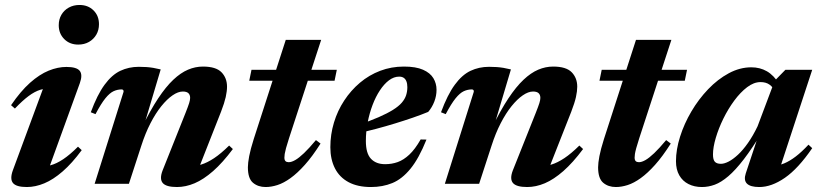

<svg xmlns="http://www.w3.org/2000/svg" viewBox="-20 -740 3302 773"><path d="M32 -55 164.5 -413.5 190.5 -384Q165 -385.5 142.2 -378.5Q119.5 -371.5 95 -353.2Q70.5 -335 40 -303L24.5 -316.5Q63 -373 101 -406.8Q139 -440.5 175.8 -455.5Q212.5 -470.5 247.5 -470.5Q288.5 -470.5 301 -454.8Q313.5 -439 301.5 -405.5L168.5 -39L137 -70Q160.5 -68.5 184 -74.8Q207.5 -81 234.5 -99Q261.5 -117 294 -149.5L309 -135.5Q270 -82.5 232.2 -49.8Q194.5 -17 158.5 -2Q122.5 13 88 13Q45.5 13 32.2 -3.2Q19 -19.5 32 -55ZM216.5 -638.5Q216.5 -662 227.2 -680.5Q238 -699 257 -709.5Q276 -720 300 -720Q334.5 -720 356.5 -698.2Q378.5 -676.5 378.5 -642.5Q378.5 -619 367.8 -600.5Q357 -582 338.2 -571.2Q319.5 -560.5 295 -560.5Q260.5 -560.5 238.5 -582.8Q216.5 -605 216.5 -638.5Z M364.5 -280.5 345.5 -288Q371.5 -358.5 400.8 -398.5Q430 -438.5 464.2 -454.8Q498.5 -471 539 -471Q556.5 -471 570 -470Q583.5 -469 597 -466.8Q610.5 -464.5 627 -460.5L556 -222.5L552 -228Q585.5 -297 616.8 -344Q648 -391 677.8 -419Q707.5 -447 737 -459.5Q766.5 -472 797 -472Q849.5 -472 871.8 -449Q894 -426 894 -391Q894 -373 888.8 -349.2Q883.5 -325.5 870 -290.5L771 -39L745.5 -71.5Q767.5 -70.5 791 -77.8Q814.5 -85 842 -103.2Q869.5 -121.5 902.5 -154L917.5 -140Q876.5 -85 838 -51.2Q799.5 -17.5 763.5 -2.2Q727.5 13 692.5 13Q649 13 635.2 -3.2Q621.5 -19.5 634.5 -53.5L727 -285.5Q737.5 -312 741.5 -324.8Q745.5 -337.5 745.5 -346Q745.5 -358 738.5 -364.8Q731.5 -371.5 716 -371.5Q697 -371.5 674.8 -356.2Q652.5 -341 629.5 -312.5Q606.5 -284 585.8 -243.8Q565 -203.5 549 -153.5L499 0H361L477.5 -370.5Q478 -375 476 -377.5Q474 -380 469.5 -380Q453 -380 437.2 -372.8Q421.5 -365.5 404.2 -344.2Q387 -323 364.5 -280.5Z M983.5 -415 992.5 -459H1336L1327 -415ZM1143.5 -183Q1135.5 -158.5 1131.5 -143.5Q1127.5 -128.5 1126.2 -120Q1125 -111.5 1125 -105.5Q1125 -95.5 1129.5 -91.2Q1134 -87 1142.5 -87Q1153.5 -87 1168.5 -95.5Q1183.5 -104 1204 -123.5Q1224.5 -143 1252 -176L1270.5 -162Q1237.5 -110 1207.2 -76.2Q1177 -42.5 1149.5 -22.8Q1122 -3 1097 5Q1072 13 1049.5 13Q1019 13 998.5 -4.2Q978 -21.5 978 -66.5Q978 -83.5 983.2 -111.2Q988.5 -139 1001.5 -180L1130.5 -579.5H1273Z M1587 -431.5Q1566 -431.5 1546.2 -416.8Q1526.5 -402 1509.5 -376.2Q1492.5 -350.5 1480 -317.5Q1467.5 -284.5 1460.2 -247.2Q1453 -210 1453 -172.5Q1453 -122.5 1473.5 -100.8Q1494 -79 1530.5 -79Q1557.5 -79 1581.2 -87.5Q1605 -96 1628 -117.5Q1651 -139 1673.5 -178.5L1697 -178Q1666.5 -102 1632.5 -60.5Q1598.5 -19 1559.5 -3Q1520.5 13 1473.5 13Q1420 13 1383.5 -6.5Q1347 -26 1328.5 -62.2Q1310 -98.5 1310 -147.5Q1310 -198.5 1324.5 -246.5Q1339 -294.5 1365.8 -335.2Q1392.5 -376 1429.2 -407Q1466 -438 1510.8 -455Q1555.5 -472 1606 -472Q1654.5 -472 1683.2 -459.2Q1712 -446.5 1724.8 -425.2Q1737.5 -404 1737.5 -378.5Q1737.5 -354 1728.5 -330.8Q1719.5 -307.5 1704 -289.5Q1676 -278 1642 -266.2Q1608 -254.5 1570.5 -243Q1533 -231.5 1494.2 -221.2Q1455.5 -211 1418 -202L1420 -236Q1469.5 -253 1504.5 -268.2Q1539.5 -283.5 1562.2 -297.8Q1585 -312 1597.5 -326.5Q1610 -341 1615 -356.5Q1620 -372 1620 -389Q1620 -403 1616.2 -412.5Q1612.5 -422 1605.2 -426.8Q1598 -431.5 1587 -431.5Z M1774.5 -280.5 1755.5 -288Q1781.5 -358.5 1810.8 -398.5Q1840 -438.5 1874.2 -454.8Q1908.5 -471 1949 -471Q1966.5 -471 1980 -470Q1993.5 -469 2007 -466.8Q2020.5 -464.5 2037 -460.5L1966 -222.5L1962 -228Q1995.5 -297 2026.8 -344Q2058 -391 2087.8 -419Q2117.5 -447 2147 -459.5Q2176.5 -472 2207 -472Q2259.5 -472 2281.8 -449Q2304 -426 2304 -391Q2304 -373 2298.8 -349.2Q2293.5 -325.5 2280 -290.5L2181 -39L2155.5 -71.5Q2177.5 -70.5 2201 -77.8Q2224.5 -85 2252 -103.2Q2279.5 -121.5 2312.5 -154L2327.5 -140Q2286.5 -85 2248 -51.2Q2209.5 -17.5 2173.5 -2.2Q2137.5 13 2102.5 13Q2059 13 2045.2 -3.2Q2031.5 -19.5 2044.5 -53.5L2137 -285.5Q2147.5 -312 2151.5 -324.8Q2155.5 -337.5 2155.5 -346Q2155.5 -358 2148.5 -364.8Q2141.5 -371.5 2126 -371.5Q2107 -371.5 2084.8 -356.2Q2062.5 -341 2039.5 -312.5Q2016.5 -284 1995.8 -243.8Q1975 -203.5 1959 -153.5L1909 0H1771L1887.5 -370.5Q1888 -375 1886 -377.5Q1884 -380 1879.5 -380Q1863 -380 1847.2 -372.8Q1831.5 -365.5 1814.2 -344.2Q1797 -323 1774.5 -280.5Z M2393.5 -415 2402.5 -459H2746L2737 -415ZM2553.5 -183Q2545.5 -158.5 2541.5 -143.5Q2537.5 -128.5 2536.2 -120Q2535 -111.5 2535 -105.5Q2535 -95.5 2539.5 -91.2Q2544 -87 2552.5 -87Q2563.5 -87 2578.5 -95.5Q2593.5 -104 2614 -123.5Q2634.5 -143 2662 -176L2680.5 -162Q2647.5 -110 2617.2 -76.2Q2587 -42.5 2559.5 -22.8Q2532 -3 2507 5Q2482 13 2459.5 13Q2429 13 2408.5 -4.2Q2388 -21.5 2388 -66.5Q2388 -83.5 2393.2 -111.2Q2398.5 -139 2411.5 -180L2540.5 -579.5H2683Z M2982.5 -42 3039.5 -213 3051 -212.5Q3008.5 -143 2974.8 -99Q2941 -55 2912.2 -30.5Q2883.5 -6 2857.8 3.5Q2832 13 2806 13Q2775.5 13 2751.8 1Q2728 -11 2714.8 -34.2Q2701.5 -57.5 2701.5 -91Q2701.5 -137.5 2718 -189.8Q2734.5 -242 2763.5 -291.2Q2792.5 -340.5 2831 -380.8Q2869.5 -421 2914 -445Q2958.5 -469 3005 -469Q3039.5 -469 3067.2 -453.2Q3095 -437.5 3118 -401L3099.5 -372Q3092.5 -389 3078.2 -399.2Q3064 -409.5 3042 -409.5Q3015 -409.5 2988 -389Q2961 -368.5 2936.2 -335Q2911.5 -301.5 2892.2 -262.2Q2873 -223 2861.8 -185Q2850.5 -147 2850.5 -118Q2850.5 -97 2858 -88.8Q2865.5 -80.5 2882.5 -80.5Q2896 -80.5 2913.5 -89.5Q2931 -98.5 2951 -117Q2971 -135.5 2991.2 -164.2Q3011.5 -193 3030 -231.5L3099 -415L3142 -459H3250L3113 -41.5L3095.5 -72Q3116 -73.5 3137.8 -82.5Q3159.5 -91.5 3183.8 -110Q3208 -128.5 3235 -157.5L3250 -143.5Q3193.5 -61 3139.8 -24Q3086 13 3037 13Q3001 13 2987.2 -0.8Q2973.5 -14.5 2982.5 -42Z"/></svg>

Font: Newsreader 36pt
Style: Bold Italic
Weight: 700
Italic angle: -17°
Designer: Hugues Gentile
Foundry: Production Type
Version: Version 1.003